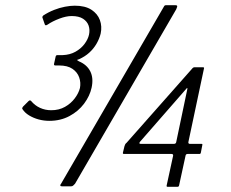

<svg xmlns="http://www.w3.org/2000/svg" viewBox="-20 -720 893 742"><path d="M628 2Q623 2 624 -3L649 -118Q650 -125 643 -125H459Q454 -125 455 -130L461 -155Q462 -159 464 -162.5Q466 -166 469 -168L721 -453Q724 -457 726.5 -458.5Q729 -460 731 -460H764Q768 -460 768.5 -458.5Q769 -457 768 -454L708 -171Q707 -164 714 -164H759Q763 -164 762 -160L756 -129Q755 -125 751 -125H705Q698 -125 697 -118L672 -3Q671 2 665 2ZM524 -164H652Q660 -164 661 -171L704 -376Q705 -379 703.5 -379.5Q702 -380 700 -377L521 -172Q515 -164 524 -164ZM171 -253Q149 -253 129 -258.5Q109 -264 92.5 -274Q76 -284 67 -298Q65 -301 66 -303Q67 -305 69 -308L90 -329Q93 -332 95.5 -332Q98 -332 100 -330Q115 -312 135 -303Q155 -294 178 -294Q208 -294 231 -307Q254 -320 269 -340Q284 -360 289 -380Q293 -401 286 -421Q279 -441 260 -454Q241 -467 208 -467Q204 -467 200.5 -467Q197 -467 194 -467Q191 -467 189.5 -468.5Q188 -470 189 -474L195 -501Q196 -507 202 -507Q205 -507 210.5 -507Q216 -507 222 -507Q250 -508 271.5 -520Q293 -532 306.5 -550Q320 -568 324 -586Q328 -605 322.5 -621Q317 -637 301 -647.5Q285 -658 257 -658Q236 -658 209.5 -648Q183 -638 164 -625Q155 -619 153 -626L144 -652Q143 -654 144.5 -656.5Q146 -659 147 -660Q167 -673 188.5 -681.5Q210 -690 231 -694Q252 -698 269 -698Q309 -698 333 -682.5Q357 -667 366 -642.5Q375 -618 369 -590Q364 -570 353 -551Q342 -532 325 -516.5Q308 -501 285 -491Q283 -490 280.5 -489.5Q278 -489 278 -488Q278 -487 285 -483Q316 -470 329 -444Q342 -418 334 -381Q327 -349 305 -319.5Q283 -290 248.5 -271.5Q214 -253 171 -253ZM220 0Q213 0 213 -3.5Q213 -7 216 -10L612 -692Q615 -698 617 -699Q619 -700 624 -700H657Q663 -700 664.5 -697.5Q666 -695 661 -684L270 -10Q266 -6 263 -3Q260 0 255 0Z"/></svg>

Font: Glory
Style: Italic
Weight: 400
Italic angle: -12°
Designer: Robert Leuschke
Foundry: Robert Leuschke
Version: Version 1.011